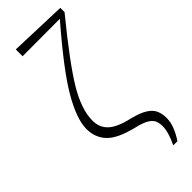

<svg xmlns="http://www.w3.org/2000/svg" viewBox="-324 -837 1094 1094"><g transform="rotate(-45 223.0 -290.5)"><path d="M335 220Q370 148 370 99Q370 77 362.5 57.5Q355 38 329.5 22.5Q304 7 252 -5Q138 -33 94.5 -80Q51 -127 51 -195Q51 -275 123.5 -400Q196 -525 388 -747L87 -746V-801L434 -789V-755Q250 -530 179.5 -412.5Q109 -295 109 -205Q109 -149 146.5 -114Q184 -79 273 -59Q333 -44 365 -23.5Q397 -3 408 23.5Q419 50 419 82Q419 115 406.5 148Q394 181 369 220Z"/></g></svg>

Font: Minh Nguyen ExtraLight
Style: Regular
Weight: 250
Designer: Ryoko NISHIZUKA 西塚涼子 (kana & ideographs); Frank Grießhammer (Latin, Greek & Cyrillic); Wenlong ZHANG 张文龙 (bopomofo); San
Foundry: Adobe
Version: Version 1.100;July 7, 2023;FontCreator 14.0.0.2814 64-bit